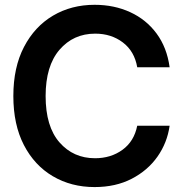

<svg xmlns="http://www.w3.org/2000/svg" viewBox="-20 -757 747 787"><path d="M367.7 9.8Q272 9.8 196.5 -34.7Q121.1 -79.1 77.9 -162.6Q34.7 -246.1 34.7 -363.3Q34.7 -481 78.4 -564.7Q122.1 -648.4 197.3 -692.9Q272.5 -737.3 367.7 -737.3Q448.2 -737.3 513.9 -707Q579.6 -676.8 621.8 -619.6Q664.1 -562.5 675.3 -481.4H542.5Q531.2 -546.9 483.6 -583Q436 -619.1 370.1 -619.1Q280.8 -619.1 223.9 -553Q167 -486.8 167 -363.3Q167 -238.3 223.9 -173.3Q280.8 -108.4 369.6 -108.4Q434.6 -108.4 482.2 -143.1Q529.8 -177.7 542.5 -241.7H675.3Q665.5 -171.9 625.5 -115Q585.4 -58.1 519.8 -24.2Q454.1 9.8 367.7 9.8Z"/></svg>

Font: Inter Tight SemiBold
Style: Regular
Weight: 600
Designer: Rasmus Andersson
Foundry: rsms
Version: Version 3.004; ttfautohint (v1.8.4.7-5d5b)